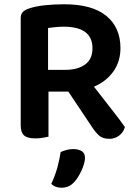

<svg xmlns="http://www.w3.org/2000/svg" viewBox="-20 -641 639 899"><path d="M207 -1Q198 1 181.5 4Q165 7 146 7Q108 7 92.5 -7Q77 -21 77 -54V-556Q77 -575 87 -585Q97 -595 115 -601Q147 -612 190.5 -616.5Q234 -621 280 -621Q412 -621 478 -566.5Q544 -512 544 -416Q544 -353 511 -306.5Q478 -260 420 -235Q464 -178 504.5 -126.5Q545 -75 565 -46Q557 -20 537 -5.5Q517 9 493 9Q462 9 445.5 -5Q429 -19 413 -43L300 -212H207ZM287 -314Q344 -314 378.5 -339Q413 -364 413 -415Q413 -516 278 -516Q258 -516 239.5 -514Q221 -512 205 -510V-314ZM327 212Q314 226 299.5 232Q285 238 268 238Q238 238 220 220Q238 182 248.5 143.5Q259 105 264 71Q277 65 292 61Q307 57 323 57Q347 57 362.5 66.5Q378 76 378 98Q378 110 373.5 126Q369 142 361.5 158Q354 174 345 188.5Q336 203 327 212Z"/></svg>

Font: Baloo Tammudu 2 SemiBold
Style: Regular
Weight: 600
Designer: Maithili Shingre, Omkar Shende and Ek Type
Foundry: Ek Type
Version: Version 1.640;hotconv 1.0.111;makeotfexe 2.5.65597; ttfautoh